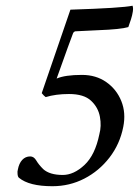

<svg xmlns="http://www.w3.org/2000/svg" viewBox="-20 -642 482 667"><path d="M162.1 4.9Q81.1 4.9 45.9 -24.4Q42 -27.3 41 -37.1Q40 -46.9 42 -52.7Q45.9 -74.2 57.1 -86.4Q68.4 -98.6 85 -98.6Q97.7 -98.6 106 -84.5Q114.3 -70.3 129.9 -54.7Q152.3 -34.2 198.2 -34.2Q236.3 -34.2 273.4 -68.8Q310.5 -103.5 325.2 -175.8Q333 -204.1 327.1 -236.3Q321.3 -268.6 296.4 -292Q271.5 -315.4 219.7 -315.4Q173.8 -315.4 138.7 -304.7Q135.7 -306.6 132.3 -310.1Q128.9 -313.5 125 -318.4L224.6 -608.4Q314.5 -611.3 368.2 -614.7Q421.9 -618.2 440.4 -622.1Q443.4 -615.2 441.4 -601.6Q439.5 -588.9 435.1 -575.2Q430.7 -561.5 425.8 -547.9Q399.4 -540 321.3 -537.1L241.2 -533.2Q235.4 -531.2 233.4 -525.4Q229.5 -515.6 215.3 -476.6Q201.2 -437.5 176.8 -369.1Q206.1 -381.8 264.6 -381.8Q313.5 -381.8 349.1 -356.9Q384.8 -332 401.4 -291Q418 -250 408.2 -201.2Q396.5 -141.6 360.4 -94.7Q324.2 -47.9 272.9 -21.5Q221.7 4.9 162.1 4.9Z"/></svg>

Font: Crimson Text
Style: Italic
Weight: 400
Italic angle: -11°
Designer: Sebastian Kosch
Foundry: Sebastian Kosch
Version: Version 1.100; ttfautohint (v1.8.4)